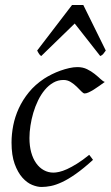

<svg xmlns="http://www.w3.org/2000/svg" viewBox="-20 -724 441 764"><path d="M397 -397.9Q386.7 -390.6 375.2 -382.3Q363.8 -374 353 -367.4Q342.3 -360.8 332.8 -356.4Q323.2 -352.1 316.9 -352.1Q311.5 -352.1 303.7 -360.4Q295.9 -368.7 285.4 -378.9Q274.9 -389.2 261.7 -397.5Q248.5 -405.8 232.9 -405.8Q210.4 -405.8 191.9 -395Q173.3 -384.3 158.2 -366.2Q143.1 -348.1 131.6 -324.5Q120.1 -300.8 112.5 -275.1Q105 -249.5 101.1 -223.6Q97.2 -197.8 97.2 -174.8Q97.2 -143.1 104.2 -117.7Q111.3 -92.3 124 -74.5Q136.7 -56.6 154.3 -46.9Q171.9 -37.1 192.9 -37.1Q201.7 -37.1 215.3 -40Q229 -43 246.8 -51Q264.6 -59.1 286.6 -72.8Q308.6 -86.4 335 -107.9Q338.9 -102.5 343.3 -97.2Q347.7 -91.8 350.1 -87.9Q312 -53.2 281.7 -32Q251.5 -10.7 226.8 0.7Q202.1 12.2 182.4 16.1Q162.6 20 145 20Q128.4 20 107.9 11.7Q87.4 3.4 69.1 -17.1Q50.8 -37.6 38.3 -71.8Q25.9 -106 25.9 -157.2Q25.9 -189.9 32.7 -224.9Q39.6 -259.8 54.9 -293.2Q70.3 -326.7 95 -356.9Q119.6 -387.2 155.8 -411.1Q169.4 -419.9 186 -428.2Q202.6 -436.5 220.5 -442.9Q238.3 -449.2 255.6 -453.1Q272.9 -457 288.1 -457Q309.6 -457 326.4 -448.7Q343.3 -440.4 356.4 -429.9Q369.6 -419.4 379.6 -409.9Q389.6 -400.4 397 -397.9ZM400.9 -522.9Q394 -513.2 390.4 -508.8Q386.7 -504.4 378.9 -501L277.3 -630.4L144 -501Q139.6 -503.9 136.2 -508.5Q132.8 -513.2 127.9 -522.9L266.6 -704.1H311.5Z"/></svg>

Font: Gentium Plus APac
Style: Italic
Weight: 400
Italic angle: -8°
Designer: J. Victor Gaultney, Annie Olsen, Iska Routamaa, Becca Hirsbrunner
Foundry: SIL International
Version: Version 5.000